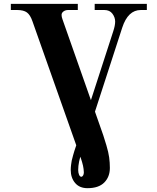

<svg xmlns="http://www.w3.org/2000/svg" viewBox="-20 -732 812 994"><path d="M740.2 -711.9V-680.2H709Q642.6 -680.2 612.8 -588.9L403.8 55.2Q384.8 106.9 384.8 147.9Q384.8 162.6 389.4 172.9Q394 183.1 400.9 183.1Q406.2 183.1 410.2 176.5Q414.1 169.9 414.1 160.2Q414.1 151.9 412.6 142.3Q411.1 132.8 409.7 125.5Q408.2 118.2 404.8 106.7Q401.4 95.2 399.4 89.6Q397.5 84 392.8 71.3Q388.2 58.6 387.2 55.2L147.9 -622.1Q136.7 -654.8 119.4 -667.5Q102.1 -680.2 68.8 -680.2H36.1V-711.9H382.8V-680.2H333Q318.8 -680.2 308.8 -672.9Q298.8 -665.5 298.8 -654.8Q298.8 -644.5 303.2 -632.8L493.2 -92.8Q509.3 -47.4 514.9 -30.8Q520.5 -14.2 531 21Q541.5 56.2 545.2 83Q548.8 109.9 548.8 137.2Q548.8 183.6 519.8 212.9Q490.7 242.2 433.1 242.2Q391.6 242.2 368.9 215.3Q346.2 188.5 346.2 147.9Q346.2 135.7 347.9 122.1Q349.6 108.4 351.3 99.4Q353 90.3 358.2 72.8Q363.3 55.2 365 49.6Q366.7 43.9 374.3 21.7Q381.8 -0.5 382.8 -3.9L565.9 -568.8Q576.2 -599.6 576.2 -620.1Q576.2 -642.1 562 -661.1Q547.9 -680.2 520 -680.2H470.2V-711.9Z"/></svg>

Font: Flanker Steampunk
Style: Bold
Weight: 700
Designer: Alexey Kryukov, Leonardo Di Lena
Foundry: Alexey Kryukov, Leonardo Di Lena
Version: 1.210